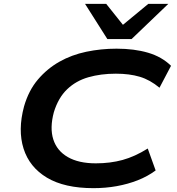

<svg xmlns="http://www.w3.org/2000/svg" viewBox="-20 -968 920 998"><path d="M466 10Q315 10 224 -44.5Q133 -99 102.5 -195.5Q72 -292 105 -415Q129 -498 177 -554.5Q225 -611 288.5 -647Q352 -683 428.5 -699Q505 -715 586 -715Q678 -715 749.5 -694Q821 -673 869 -626L809 -512Q760 -553 706.5 -569Q653 -585 582 -585Q504 -585 439.5 -566.5Q375 -548 329 -504Q283 -460 260 -385Q238 -303 257 -243.5Q276 -184 332.5 -151.5Q389 -119 478 -119Q553 -119 617 -136.5Q681 -154 748 -196L789 -82Q747 -51 696 -31Q645 -11 587 -0.5Q529 10 466 10ZM538 -765 422 -948H532L619 -839L751 -948H855L664 -765Z"/></svg>

Font: Nunito Sans 7pt Expanded
Style: Bold Italic
Weight: 700
Width: 7
Italic angle: -9°
Designer: Vernon Adams
Foundry: Vernon Adams
Version: Version 3.101;gftools[0.9.27]